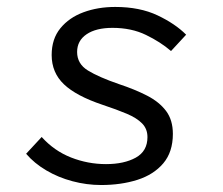

<svg xmlns="http://www.w3.org/2000/svg" viewBox="-20 -518 640 550"><path d="M269.7 12Q228 12 187.4 1.1Q146.8 -9.7 112.6 -29.9Q78.3 -50.1 54.8 -77.5L99.4 -125.6Q135 -86 183.4 -66.9Q231.8 -47.9 283.7 -47.9Q335.4 -47.9 368.9 -66.4Q402.4 -85 402.4 -125.2Q402.4 -148.8 387.1 -164.4Q371.9 -180 343.3 -192.1Q314.7 -204.2 274 -217.7Q198.4 -243 163.2 -276.5Q128 -310 128 -360.4Q128 -406.6 153 -437.1Q178 -467.7 219.2 -482.9Q260.3 -498.1 310.1 -498.1Q380.3 -498.1 431.3 -474Q482.3 -449.8 513.2 -418.6L469.9 -371.8Q439.9 -397.7 398.2 -417.9Q356.6 -438.2 302.2 -438.2Q255.2 -438.2 228.1 -419.9Q200.9 -401.5 200.9 -369.1Q200.9 -335.1 231.8 -316.1Q262.8 -297 321 -277Q366.3 -262 401.2 -244.1Q436.1 -226.2 455.7 -200.2Q475.2 -174.2 475.2 -134.5Q475.2 -82.6 447.7 -50.1Q420.2 -17.7 373.5 -2.8Q326.8 12 269.7 12Z"/></svg>

Font: SourceCodeVF
Style: Italic
Weight: 200
Italic angle: -11°
Monospace: yes
Designer: Paul D. Hunt, Teo Tuominen
Foundry: Adobe
Version: Version 1.026;hotconv 1.1.0;makeotfexe 2.6.0